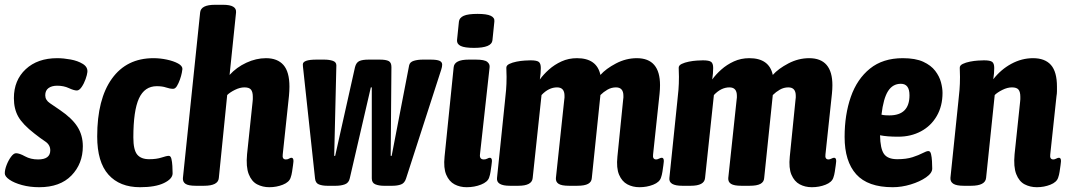

<svg xmlns="http://www.w3.org/2000/svg" viewBox="-25 -774 4459 802"><path d="M139 8Q100 8 67 -1Q34 -10 14.5 -23.5Q-5 -37 -5 -50Q-5 -65 2.5 -84.5Q10 -104 21 -119Q32 -134 42 -134Q56 -134 79.5 -121Q103 -108 134 -108Q185 -108 185 -146Q185 -169 164 -183Q143 -197 119 -216Q70 -254 51.5 -286.5Q33 -319 33 -364Q33 -439 82.5 -485Q132 -531 214 -531Q240 -531 270 -525.5Q300 -520 321 -507Q342 -494 340 -473Q339 -462 332.5 -443.5Q326 -425 316 -410.5Q306 -396 296 -396Q284 -396 262.5 -406Q241 -416 214 -416Q191 -416 177.5 -406Q164 -396 164 -376Q164 -356 183.5 -343Q203 -330 226 -314Q276 -280 298.5 -244.5Q321 -209 321 -163Q321 -90 273.5 -41Q226 8 139 8Z M560 8Q475 8 428 -44.5Q381 -97 381 -204Q381 -360 442.5 -445.5Q504 -531 616 -531Q644 -531 672 -525Q700 -519 718.5 -509Q737 -499 737 -486Q737 -483 734.5 -470Q732 -457 726.5 -441.5Q721 -426 714 -414.5Q707 -403 698 -403Q685 -403 669 -408.5Q653 -414 630 -414Q579 -414 555.5 -363Q532 -312 532 -200Q532 -148 548 -128.5Q564 -109 598 -109Q629 -109 650 -116Q671 -123 680 -123Q688 -123 691 -110.5Q694 -98 695 -81Q696 -64 696 -50Q696 -27 660 -9.5Q624 8 560 8Z M1100 8Q1072 8 1049 -4Q1026 -16 1014 -46.5Q1002 -77 1007 -130L1030 -348Q1031 -354 1031 -359.5Q1031 -365 1031 -370Q1031 -390 1023.5 -399.5Q1016 -409 996 -409Q977 -409 956 -398.5Q935 -388 924 -377L889 -30Q886 2 827 2H793Q762 2 750 -6Q738 -14 739 -30L811 -722Q814 -754 873 -754H907Q964 -754 961 -722L934 -461Q963 -493 1004 -512Q1045 -531 1086 -531Q1134 -531 1159 -502.5Q1184 -474 1184 -412Q1184 -403 1183.5 -393.5Q1183 -384 1182 -373L1156 -129Q1153 -108 1169 -108Q1177 -108 1182.5 -111.5Q1188 -115 1192 -115Q1198 -115 1200 -108.5Q1202 -102 1199 -84Q1197 -70 1195 -56.5Q1193 -43 1189 -32Q1183 -13 1156.5 -2.5Q1130 8 1100 8Z M1342 2Q1322 2 1307.5 -3.5Q1293 -9 1291 -28L1242 -482Q1241 -487 1240.5 -495.5Q1240 -504 1240 -505Q1240 -525 1297 -525H1329Q1350 -525 1365 -520Q1380 -515 1380 -501L1371 -123H1375L1458 -494Q1463 -513 1476 -519Q1489 -525 1515 -525H1561Q1587 -525 1598.5 -519Q1610 -513 1610 -494L1607 -123H1611L1684 -501Q1687 -515 1703.5 -520Q1720 -525 1741 -525H1773Q1800 -525 1811 -520Q1822 -515 1822 -504Q1822 -495 1818 -483L1671 -28Q1665 -9 1650 -3.5Q1635 2 1614 2H1578Q1558 2 1543 -4Q1528 -10 1528 -29V-409H1524L1436 -29Q1432 -10 1415.5 -4Q1399 2 1378 2Z M1924 8Q1896 8 1873.5 -4Q1851 -16 1839 -44Q1827 -72 1832 -120L1870 -493Q1873 -525 1933 -525H1963Q1999 -525 2010.5 -515.5Q2022 -506 2020 -492L1980 -130Q1977 -108 1996 -108Q2004 -108 2010.5 -111.5Q2017 -115 2021 -115Q2027 -115 2029 -108.5Q2031 -102 2028 -84Q2026 -70 2024 -56.5Q2022 -43 2018 -32Q2012 -14 1984.5 -3Q1957 8 1924 8ZM1955 -574Q1916 -574 1899.5 -582Q1883 -590 1884 -606L1892 -684Q1894 -700 1912 -708Q1930 -716 1970 -716Q2008 -716 2025 -708Q2042 -700 2040 -684L2032 -606Q2029 -574 1955 -574Z M2646 8Q2618 8 2595.5 -4Q2573 -16 2561 -44Q2549 -72 2554 -120L2578 -358Q2579 -363 2579 -366.5Q2579 -370 2579 -374Q2579 -409 2548 -409Q2529 -409 2512.5 -399.5Q2496 -390 2483 -377L2447 -30Q2446 -14 2431.5 -6Q2417 2 2386 2H2352Q2321 2 2308.5 -6Q2296 -14 2297 -30L2332 -358Q2333 -363 2333 -366.5Q2333 -370 2333 -374Q2333 -409 2302 -409Q2267 -409 2237 -377L2200 -30Q2197 2 2140 2H2105Q2048 2 2051 -30L2084 -349Q2087 -375 2089 -399Q2091 -423 2091 -453Q2091 -462 2090.5 -471Q2090 -480 2090 -491Q2090 -501 2102.5 -507Q2115 -513 2132.5 -516.5Q2150 -520 2166.5 -521Q2183 -522 2191 -522Q2217 -522 2225.5 -515.5Q2234 -509 2234 -490Q2234 -468 2230 -442Q2245 -463 2268 -483.5Q2291 -504 2320.5 -517.5Q2350 -531 2385 -531Q2468 -531 2483 -461Q2506 -487 2548 -509Q2590 -531 2635 -531Q2732 -531 2732 -418Q2732 -410 2731.5 -401Q2731 -392 2730 -382L2703 -129Q2700 -108 2716 -108Q2721 -108 2728 -111.5Q2735 -115 2739 -115Q2745 -115 2747 -108.5Q2749 -102 2746 -84Q2744 -70 2742 -56.5Q2740 -43 2736 -32Q2730 -13 2703.5 -2.5Q2677 8 2646 8Z M3366 8Q3338 8 3315.5 -4Q3293 -16 3281 -44Q3269 -72 3274 -120L3298 -358Q3299 -363 3299 -366.5Q3299 -370 3299 -374Q3299 -409 3268 -409Q3249 -409 3232.5 -399.5Q3216 -390 3203 -377L3167 -30Q3166 -14 3151.5 -6Q3137 2 3106 2H3072Q3041 2 3028.5 -6Q3016 -14 3017 -30L3052 -358Q3053 -363 3053 -366.5Q3053 -370 3053 -374Q3053 -409 3022 -409Q2987 -409 2957 -377L2920 -30Q2917 2 2860 2H2825Q2768 2 2771 -30L2804 -349Q2807 -375 2809 -399Q2811 -423 2811 -453Q2811 -462 2810.5 -471Q2810 -480 2810 -491Q2810 -501 2822.5 -507Q2835 -513 2852.5 -516.5Q2870 -520 2886.5 -521Q2903 -522 2911 -522Q2937 -522 2945.5 -515.5Q2954 -509 2954 -490Q2954 -468 2950 -442Q2965 -463 2988 -483.5Q3011 -504 3040.5 -517.5Q3070 -531 3105 -531Q3188 -531 3203 -461Q3226 -487 3268 -509Q3310 -531 3355 -531Q3452 -531 3452 -418Q3452 -410 3451.5 -401Q3451 -392 3450 -382L3423 -129Q3420 -108 3436 -108Q3441 -108 3448 -111.5Q3455 -115 3459 -115Q3465 -115 3467 -108.5Q3469 -102 3466 -84Q3464 -70 3462 -56.5Q3460 -43 3456 -32Q3450 -13 3423.5 -2.5Q3397 8 3366 8Z M3704 8Q3600 8 3551.5 -46Q3503 -100 3503 -202Q3503 -295 3529 -369.5Q3555 -444 3609 -487.5Q3663 -531 3746 -531Q3799 -531 3831.5 -516Q3864 -501 3881.5 -478Q3899 -455 3905.5 -430.5Q3912 -406 3912 -386Q3912 -331 3888 -289.5Q3864 -248 3822 -225.5Q3780 -203 3727 -203Q3703 -203 3684.5 -204.5Q3666 -206 3651 -209Q3652 -153 3667.5 -131Q3683 -109 3723 -109Q3761 -109 3787 -117.5Q3813 -126 3829 -134.5Q3845 -143 3853 -143Q3861 -143 3864 -130.5Q3867 -118 3868 -101Q3869 -84 3869 -70Q3869 -51 3843 -33Q3817 -15 3779 -3.5Q3741 8 3704 8ZM3690 -292Q3774 -292 3774 -376Q3774 -424 3738 -424Q3704 -424 3684.5 -393.5Q3665 -363 3657 -295Q3665 -293 3673.5 -292.5Q3682 -292 3690 -292Z M4306 8Q4278 8 4255 -4Q4232 -16 4220 -46.5Q4208 -77 4213 -130L4236 -348Q4237 -354 4237 -359.5Q4237 -365 4237 -370Q4237 -390 4229.5 -399.5Q4222 -409 4202 -409Q4183 -409 4162 -398.5Q4141 -388 4130 -377L4094 -31Q4091 2 4031 2H4001Q3970 2 3957 -6.5Q3944 -15 3945 -31L3978 -349Q3981 -375 3983 -399Q3985 -423 3985 -453Q3985 -462 3984.5 -471Q3984 -480 3984 -491Q3984 -501 3996.5 -507Q4009 -513 4026.5 -516.5Q4044 -520 4060.5 -521Q4077 -522 4085 -522Q4111 -522 4119.5 -515.5Q4128 -509 4128 -490Q4128 -468 4124 -443Q4156 -484 4199.5 -507.5Q4243 -531 4290 -531Q4340 -531 4365 -502.5Q4390 -474 4390 -412Q4390 -403 4390 -393Q4390 -383 4388 -372L4362 -129Q4359 -108 4375 -108Q4380 -108 4387 -111.5Q4394 -115 4398 -115Q4404 -115 4406 -108.5Q4408 -102 4405 -84Q4403 -70 4401 -56.5Q4399 -43 4395 -32Q4389 -13 4362.5 -2.5Q4336 8 4306 8Z"/></svg>

Font: Asap Condensed
Style: Bold Italic
Weight: 700
Width: 3
Italic angle: -6°
Designer: Pablo Cosgaya
Foundry: Omnibus-Type
Version: Version 3.001; ttfautohint (v1.8.4.7-5d5b)